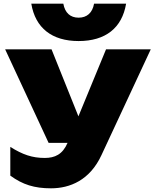

<svg xmlns="http://www.w3.org/2000/svg" viewBox="-20 -841 839 1043"><path d="M257 182C360 182 468 138 531 2L799 -573H556L406 -209L260 -573H8L244 -65H347C320 -2 278 17 223 17C155 17 103 -1 36 -43V113C103 162 167 182 257 182ZM407 -618C553 -618 643 -689 665 -821H491C482 -771 452 -745 407 -745C362 -745 333 -771 324 -821H150C172 -689 262 -618 407 -618Z"/></svg>

Font: Bounded ExtBd
Style: Regular
Weight: 800
Designer: Vlad Churkin
Version: Version 3.0